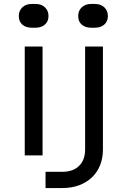

<svg xmlns="http://www.w3.org/2000/svg" viewBox="-20 -785 640 970"><path d="M210 83H295Q349 83 379.5 53Q410 23 410 -30V-550H500V-30Q500 14 485.5 50Q471 86 444 111.5Q417 137 379.5 151Q342 165 295 165H210ZM195 -550V0H105V-550ZM440 -645Q411 -645 393 -660.5Q375 -676 375 -704Q375 -731 393 -748Q411 -765 440 -765H460Q489 -765 507 -748Q525 -731 525 -704Q525 -677 507 -661Q489 -645 460 -645ZM75 -704Q75 -731 93 -748Q111 -765 140 -765H160Q189 -765 207 -748Q225 -731 225 -704Q225 -677 207 -661Q189 -645 160 -645H140Q111 -645 93 -660.5Q75 -676 75 -704Z"/></svg>

Font: JetBrainsMono NF
Style: Regular
Weight: 400
Monospace: yes
Designer: Philipp Nurullin, Konstantin Bulenkov
Foundry: JetBrains
Version: Version 1.0.2; ttfautohint (v1.8.3)